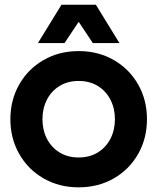

<svg xmlns="http://www.w3.org/2000/svg" viewBox="-20 -791 675 823"><path d="M610 -280Q610 -198 572.4 -131.5Q534.7 -65 468.1 -26.5Q401.4 12 317.3 12Q233.1 12 166.5 -26.5Q99.8 -65 62.2 -131.5Q24.5 -198 24.5 -280Q24.5 -362 62.2 -428.5Q99.8 -495 166.5 -533.5Q233.1 -572 317.3 -572Q401.4 -572 468.1 -533.5Q534.7 -495 572.4 -428.5Q610 -362 610 -280ZM317.3 -116Q364.2 -116 399.3 -137.6Q434.4 -159.2 453.5 -196.5Q472.6 -233.8 472.6 -280Q472.6 -326.2 453.5 -363.5Q434.4 -400.8 399.3 -422.4Q364.2 -444 317.3 -444Q270.3 -444 235.2 -422.4Q200.1 -400.8 181 -363.5Q162 -326.2 162 -280Q162 -233.8 181 -196.5Q200.1 -159.2 235.2 -137.6Q270.3 -116 317.3 -116ZM365.8 -770.6 256.6 -606.3H142.5L243.5 -770.6ZM492 -606.3H377.9L268.7 -770.6H391Z"/></svg>

Font: TASA Explorer VF
Style: Regular
Weight: 400
Designer: Weizhong Zhang
Foundry: Local Remote
Version: Version 1.000;Glyphs 3.2 (3192)